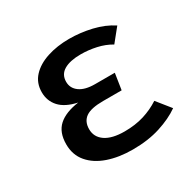

<svg xmlns="http://www.w3.org/2000/svg" viewBox="-129 -699 872 856"><g transform="rotate(-30 307.5 -271.0)"><path d="M411.8 -240H316.4Q253.8 -240 226.7 -220.8Q199.5 -201.5 199.5 -162.1Q199.5 -121.5 233.8 -97.9Q268.2 -74.4 332.3 -74.4Q387.2 -74.4 432.1 -88.2Q476.9 -102.1 514.4 -126.7L570.8 -56.4Q528.2 -26.2 465.6 -6.2Q403.1 13.8 324.1 13.8Q252.8 13.8 197.2 -5.4Q141.5 -24.6 109.5 -62.3Q77.4 -100 77.4 -154.9Q77.4 -216.4 112.6 -248.2Q147.7 -280 216.9 -289.7Q156.4 -302.6 127.7 -334.1Q99 -365.6 99 -410.3Q99 -457.9 129 -490.3Q159 -522.6 210 -539.2Q261 -555.9 323.6 -555.9Q380 -555.9 437.7 -542.6Q495.4 -529.2 539.5 -500L485.6 -433.3Q452.8 -452.8 413.3 -461.5Q373.8 -470.3 333.8 -470.3Q278.5 -470.3 247.4 -452.1Q216.4 -433.8 216.4 -396.4Q216.4 -363.1 244.1 -343.1Q271.8 -323.1 322.6 -323.1H424.6Z"/></g></svg>

Font: Fira Code Medium
Style: Regular
Weight: 500
Designer: Carrois Corporate, Edenspiekermann AG, Nikita Prokopov
Foundry: Carrois Corporate, Edenspiekermann AG, Nikita Prokopov
Version: Version 6.002